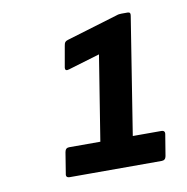

<svg xmlns="http://www.w3.org/2000/svg" viewBox="-57 -826 521 535"><g transform="rotate(-10 203.5 -559.0)"><path d="M99.3 -347.3Q86.9 -347.3 89.9 -359.1L99.4 -418Q101.4 -429.7 111.5 -429.7H200.1L238.6 -670.1L149.7 -643.5Q137 -639.2 138.4 -650.6L148.9 -710.1Q149.9 -717.1 152.2 -720.1Q154.6 -723.1 160.2 -724.8L305.6 -768.6Q309.3 -770 312.9 -770.5Q316.4 -771 320.5 -771H337.6Q346.4 -771 344.4 -760.6L291.9 -429.7H372.3Q384.1 -429.7 381.7 -418L371.9 -358.5Q369.9 -347.3 359.1 -347.3Z"/></g></svg>

Font: Sofia Sans Semi Condensed
Style: Italic
Weight: 400
Italic angle: -9°
Designer: Botio Nikoltchev, Ani Petrova
Foundry: lettersoup
Version: Version 4.101